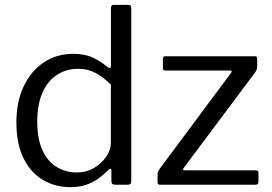

<svg xmlns="http://www.w3.org/2000/svg" viewBox="-20 -762 1120 792"><path d="M453.7 0Q447.4 0 443.5 -3.6Q439.6 -7.1 439.6 -14.3V-56.5Q439.6 -64.2 436.1 -65.2Q432.5 -66.2 426.8 -60.5Q415.8 -49.7 395.6 -32.9Q375.5 -16 344.5 -3Q313.4 10 270.1 10Q207.5 10 157.1 -19.8Q106.6 -49.6 77.1 -109.1Q47.6 -168.7 47.6 -257.2Q47.6 -341.9 77.5 -405.4Q107.4 -468.8 160.4 -504.4Q213.5 -540 281.6 -540Q330.8 -540 363.9 -523.9Q397 -507.9 422.2 -486.6Q431 -479.8 434.3 -481.6Q437.6 -483.3 437.6 -493.8V-729Q437.6 -742 449.1 -742H510.3Q521.4 -742 521.4 -729.1V-15.6Q521.4 -6.9 518 -3.5Q514.7 0 505.2 0H453.7ZM437.3 -412.8Q406.1 -444.1 373.9 -461.2Q341.8 -478.3 302.1 -478.3Q253.7 -478.3 215.3 -453.5Q176.9 -428.6 155.3 -380Q133.7 -331.4 133.7 -260.4Q133.7 -187.4 155.8 -140.7Q178 -94.1 215.2 -72.3Q252.5 -50.6 296.3 -50.6Q336.6 -50.6 368.4 -69.6Q400.2 -88.6 418.8 -116.6Q437.3 -144.7 437.3 -171.7V-412.8ZM641.4 0Q634.4 0 632.2 -2.5Q629.9 -4.9 629.9 -12V-41Q629.9 -49 632.3 -54.5Q634.8 -60 641.5 -69.5L932.8 -460.9Q940.4 -471.1 927.9 -471.1H663.1Q656.6 -471.1 654.3 -473.5Q651.9 -476 651.9 -482.5V-519.4Q651.9 -530 661.2 -530H1031.9Q1040.8 -530 1040.8 -520.4V-488Q1040.8 -480.6 1038.6 -474.7Q1036.4 -468.7 1031 -461.5L738.3 -69.8Q730.1 -59.5 742 -59.5H1035.4Q1046.1 -59.5 1046.1 -49.9V-11.9Q1046.1 -6.5 1043.4 -3.2Q1040.6 0 1033.4 0H641.4Z"/></svg>

Font: Libre Franklin Thin
Style: Regular
Weight: 100
Designer: Pablo Impallari, Rodrigo Fuenzalida, Nhung Nguyen
Foundry: Impallari Type
Version: Version 3.000